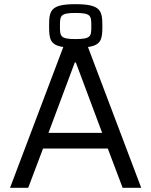

<svg xmlns="http://www.w3.org/2000/svg" viewBox="-20 -899 724 919"><path d="M656 0 401 -674C466 -683 470 -714 470 -774C470 -848 463 -879 341 -879C221 -879 215 -848 215 -774C215 -714 219 -683 283 -674L28 0H115L186 -188H496L567 0ZM267 -774C267 -823 268 -837 341 -837C417 -837 417 -823 417 -774C417 -726 417 -712 341 -712C268 -712 267 -726 267 -774ZM469 -263H212L338 -600H343Z"/></svg>

Font: Saira UNSAM
Style: Regular
Weight: 400
Designer: Hector Gatti with collaboration of the Omnibus-Type team
Foundry: Omnibus-Type
Version: Version 0.072;PS 000.072;hotconv 1.0.88;makeotf.lib2.5.64775